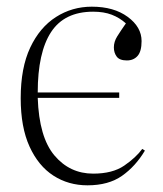

<svg xmlns="http://www.w3.org/2000/svg" viewBox="-20 -541 489 575"><path d="M242 14Q185 14 140 -15Q95 -44 68.5 -102Q42 -160 42 -247Q42 -338 70.5 -398.5Q99 -459 147.5 -490Q196 -521 255 -521Q321 -521 362.5 -490.5Q404 -460 404 -418Q404 -387 392 -373.5Q380 -360 360 -360Q338 -360 329.5 -371.5Q321 -383 321 -399Q321 -416 331 -432Q341 -448 357 -471Q338 -488 314.5 -497Q291 -506 259 -506Q173 -506 133 -445Q93 -384 93 -264H337V-248H93Q97 -130 143 -75.5Q189 -21 259 -21Q317 -21 352 -45Q387 -69 406 -95L414 -90Q386 -43 345.5 -14.5Q305 14 242 14Z"/></svg>

Font: Literata 72pt ExtraLight
Style: Regular
Weight: 200
Designer: Latin by Veronika Burian and Jose Scaglione. Greek by Irene Vlachou. Cyrillic by Vera Evstafieva.
Foundry: TypeTogether
Version: Version 3.002